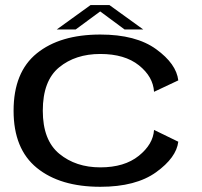

<svg xmlns="http://www.w3.org/2000/svg" viewBox="-20 -730 794 756"><path d="M375 5.5Q515 5.5 594.8 -52Q674.5 -109.5 682 -172L586.5 -218.5Q583 -162 526.5 -116.5Q470 -71 375 -71Q278.5 -71 213.5 -124.5Q148.5 -178 148.5 -294Q148.5 -412 212.8 -464.8Q277 -517.5 375 -517.5Q471 -517.5 527 -472.8Q583 -428 586.5 -368.5L682 -413.5Q674.5 -478.5 595 -536.2Q515.5 -594 375 -594Q216.5 -594 125 -520Q33.5 -446 33.5 -294Q33.5 -143.5 125 -69Q216.5 5.5 375 5.5ZM203.5 -614H278L374.5 -685L470.5 -614H544L411 -710H336.5Z"/></svg>

Font: Anybody Expanded
Style: Regular
Weight: 400
Width: 7
Version: Version 1.113;gftools[0.9.25]